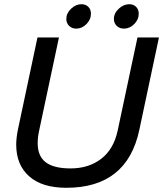

<svg xmlns="http://www.w3.org/2000/svg" viewBox="-20 -877 775 912"><path d="M295 -787Q295 -814 317.5 -835.5Q340 -857 367 -857Q387 -857 399.5 -844.5Q412 -832 412 -812Q412 -784 390.5 -762.5Q369 -741 342 -741Q322 -741 308.5 -754Q295 -767 295 -787ZM521 -787Q521 -814 544 -835.5Q567 -857 594 -857Q614 -857 626.5 -844.5Q639 -832 639 -812Q639 -784 617.5 -762.5Q596 -741 569 -741Q548 -741 534.5 -754Q521 -767 521 -787ZM57 -190Q57 -221 65 -261L158 -699H260L166 -257Q159 -226 159 -197Q159 -135 197.5 -106Q236 -77 315 -77Q401 -77 460.5 -122.5Q520 -168 539 -257L633 -699H735L642 -261Q584 15 295 15Q180 15 118.5 -39.5Q57 -94 57 -190Z"/></svg>

Font: Prompt
Style: Italic
Weight: 400
Italic angle: -12°
Designer: Katatrad Team
Foundry: CadsonDemak
Version: Version 1.001